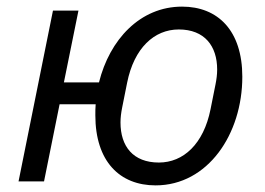

<svg xmlns="http://www.w3.org/2000/svg" viewBox="-20 -548 801 580"><path d="M450 12C608 12 712 -143 712 -316C712 -456 638 -528 530 -528C403 -528 311 -428 279 -299H173L217 -516H140L36 0H113L160 -233H269C268 -222 268 -211 268 -200C268 -60 342 12 450 12ZM460 -57C382 -57 344 -106 344 -178C344 -193 346 -208 349 -223L364 -298C385 -403 446 -459 520 -459C598 -459 636 -409 636 -338C636 -323 634 -308 631 -293L616 -218C595 -113 534 -57 460 -57Z"/></svg>

Font: LVC Sans
Style: Italic
Weight: 400
Italic angle: -11.31°
Designer: Mike Abbink, Paul van der Laan, Pieter van Rosmalen
Foundry: Bold Monday
Version: Version 3.0